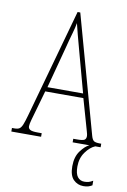

<svg xmlns="http://www.w3.org/2000/svg" viewBox="-103 -774 703 1061"><g transform="rotate(10 248.5 -243.0)"><path d="M-2 0V-20H13Q30 -20 39.5 -26Q49 -32 56.5 -50Q64 -68 74 -104L244 -714H259L442 -55Q448 -33 457.5 -26.5Q467 -20 492 -20H499V0H342V-20H362Q395 -20 404.5 -26Q414 -32 414 -48Q414 -56 408.5 -74Q403 -92 398 -111L358 -251H144L109 -128Q103 -108 96 -82.5Q89 -57 89 -46Q89 -33 100 -26.5Q111 -20 143 -20H165V0ZM152 -276H352L293 -493Q277 -551 267 -589.5Q257 -628 251 -653Q247 -628 236 -590.5Q225 -553 214 -509ZM442 228Q409 228 386 205Q363 182 363 130Q363 77 388 43.5Q413 10 436 0H469Q440 12 415.5 46Q391 80 391 127Q391 167 405 185Q419 203 443 203Q457 203 467.5 200Q478 197 491 189V215Q479 222 468.5 225Q458 228 442 228Z"/></g></svg>

Font: Noto Serif Thai ExtraCondensed Thin
Style: Regular
Weight: 100
Width: 2
Designer: Monotype Design Team
Foundry: Monotype Imaging Inc.
Version: Version 2.001; ttfautohint (v1.8.4.7-5d5b)